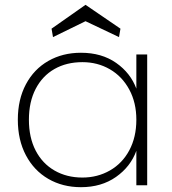

<svg xmlns="http://www.w3.org/2000/svg" viewBox="-20 -769 713 797"><path d="M54 -272Q54 -356 87.5 -419Q121 -482 180.5 -516Q240 -550 316 -550Q402 -550 462 -508Q522 -466 546 -401V-543H591V0H546V-143Q522 -77 461.5 -34.5Q401 8 316 8Q240 8 180.5 -26.5Q121 -61 87.5 -124.5Q54 -188 54 -272ZM546 -272Q546 -343 516.5 -397.5Q487 -452 436 -481.5Q385 -511 322 -511Q256 -511 206 -482.5Q156 -454 128 -400Q100 -346 100 -272Q100 -198 128 -144Q156 -90 206.5 -61Q257 -32 322 -32Q385 -32 436.5 -61.5Q488 -91 517 -145.5Q546 -200 546 -272ZM200 -615 194 -650 335 -749 480 -650 474 -615 335 -681Z"/></svg>

Font: Fz Poppins ExtLt
Style: Regular
Weight: 200
Designer: Ninad Kale (Devanagari), Jonny Pinhorn (Latin)
Foundry: Indian Type Foundry
Version: Vit hóa bi Vntype.Com & FontZin.Com